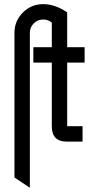

<svg xmlns="http://www.w3.org/2000/svg" viewBox="-20 -674 472 914"><path d="M122.1 219.7 48.8 170.9V-517.6Q48.8 -574.2 88.9 -614.3Q128.9 -654.3 185.5 -654.3Q242.2 -654.3 299.8 -615.2V-449.2H382.8V-376H299.8V-73.2H373V0H296.4Q226.6 0 226.6 -73.2V-376H138.7V-449.2H226.6V-566.4Q209 -581.1 185.5 -581.1Q159.2 -581.1 140.6 -562.5Q122.1 -543.9 122.1 -517.6Z"/></svg>

Font: Catrinity
Style: Regular
Weight: 400
Designer: Alexander Lange
Foundry: High-Logic / Made with FontCreator
Version: Version 2.090;May 20, 2024;FontCreator 15.0.0.2974 64-bit